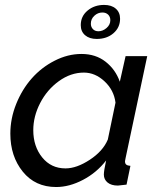

<svg xmlns="http://www.w3.org/2000/svg" viewBox="-20 -750 646 780"><path d="M402.8 -730Q433.1 -730 450.4 -714.8Q467.8 -699.7 467.8 -673.8Q467.8 -638.2 440.9 -615Q414.1 -591.8 373 -591.8Q343.3 -591.8 325.7 -606.9Q308.1 -622.1 308.1 -647.9Q308.1 -684.1 335.7 -707Q363.3 -730 402.8 -730ZM349.1 -653.8Q349.1 -640.6 357.4 -631.8Q365.7 -623 379.9 -623Q397.5 -623 412.8 -636.2Q428.2 -649.4 428.2 -668Q428.2 -682.1 419.2 -690.7Q410.2 -699.2 396 -699.2Q377.4 -699.2 363.3 -686Q349.1 -672.9 349.1 -653.8ZM22 -207Q22 -268.6 45.9 -327.9Q69.8 -387.2 109.1 -431.6Q148.4 -476.1 201.9 -503.4Q255.4 -530.8 311 -530.8Q368.7 -530.8 408.9 -499.3Q449.2 -467.8 466.8 -418L490.2 -522H578.1L490.2 -107.9Q487.8 -95.7 487.8 -95.2Q487.8 -85.4 492.9 -81.3Q498 -77.1 509.8 -76.2L494.1 0Q463.9 3.9 459 3.9Q432.1 3.9 417 -8.5Q401.9 -21 401.9 -41Q401.9 -55.7 411.1 -98.1Q372.6 -48.3 317.1 -19.3Q261.7 9.8 208 9.8Q123 9.8 72.5 -52.7Q22 -115.2 22 -207ZM418 -183.1 449.2 -333Q442.9 -383.8 404.8 -419.4Q366.7 -455.1 320.8 -455.1Q267.1 -455.1 219 -420.2Q170.9 -385.3 143.1 -331.3Q115.2 -277.3 115.2 -221.2Q115.2 -155.3 151.4 -110.6Q187.5 -65.9 246.1 -65.9Q291.5 -65.9 345 -101.1Q398.4 -136.2 418 -183.1Z"/></svg>

Font: Rawline Medium
Style: Italic
Weight: 500
Italic angle: -12°
Designer: Matt McInerney, Pablo Impallari, Rodrigo Fuenzalida
Foundry: Matt McInerney, Pablo Impallari, Rodrigo Fuenzalida
Version: Version 4.020;PS 004.020;hotconv 1.0.88;makeotf.lib2.5.64775